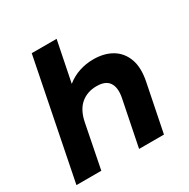

<svg xmlns="http://www.w3.org/2000/svg" viewBox="-167 -892 1024 1043"><g transform="rotate(-30 345.5 -371.0)"><path d="M439 -546Q507 -546 555 -517.5Q603 -489 623.5 -434Q644 -379 628 -298L568 0H412L470 -288Q481 -347 459.5 -379Q438 -411 382 -411Q323 -411 283 -377Q243 -343 229 -273L175 0H19L167 -742H323L272 -489Q308 -518 350.5 -532Q393 -546 439 -546Z"/></g></svg>

Font: Montserrat
Style: Bold Italic
Weight: 700
Italic angle: -11.3°
Designer: Julieta Ulanovsky
Foundry: Julieta Ulanovsky
Version: Version 9.000; ttfautohint (v1.8.4.7-5d5b)